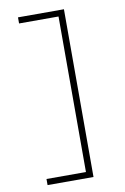

<svg xmlns="http://www.w3.org/2000/svg" viewBox="-96 -826 645 992"><g transform="rotate(-10 226.5 -330.0)"><path d="M312 110H71V78H278V-738H71V-770H312Z"/></g></svg>

Font: M PLUS 2 ExtraLight
Style: Regular
Weight: 250
Designer: Coji Morishita
Foundry: UNDERFOREST DESIGN
Version: Version 1.001